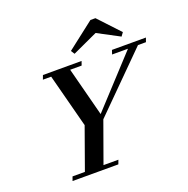

<svg xmlns="http://www.w3.org/2000/svg" viewBox="-150 -1019 1134 1160"><g transform="rotate(-20 416.5 -438.5)"><path d="M713.9 -741.7 697.3 -718.8 557.1 -793 395 -718.3 379.9 -741.7 554.7 -877.4H586.9ZM120.6 0 129.9 -26.4H209.5L304.7 -292.5L214.8 -636.7H161.6L171.4 -663.1H419.9L410.6 -636.7H336.9L418.5 -322.3L708.5 -636.7H606.4L615.2 -663.1H833.5L824.2 -636.7H772.9L422.9 -287.1L329.1 -26.4H424.8L415 0Z"/></g></svg>

Font: Elstob 18pt SemiBold
Style: Italic
Weight: 600
Italic angle: -20°
Designer: Peter S. Baker
Version: Version 1.015